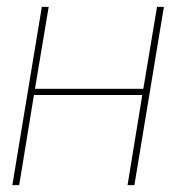

<svg xmlns="http://www.w3.org/2000/svg" viewBox="-20 -540 540 560"><path d="M16 0 102 -520H122L82 -281H398L438 -520H458L372 0H352L395 -263H79L36 0Z"/></svg>

Font: Iosevka Thin
Style: Italic
Weight: 100
Italic angle: -9°
Monospace: yes
Designer: Belleve Invis
Foundry: Belleve Invis
Version: Version 32.5.0; ttfautohint (v1.8.4)